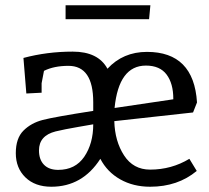

<svg xmlns="http://www.w3.org/2000/svg" viewBox="-20 -699 793 729"><path d="M727 -50Q655 10 550 10Q486 10 436.5 -18Q387 -46 361 -96Q293 10 175 10Q113 10 76.5 -25.5Q40 -61 40 -117.5Q40 -174 69 -203Q98 -232 142 -243.5Q186 -255 334 -278V-311Q334 -449 240 -449Q185 -449 147 -430Q138 -385 138 -383V-347L80 -344L69 -479Q159 -503 256 -503Q353 -503 388 -438Q447 -502 538 -502Q716 -502 728 -310L713 -272L414 -239Q416 -163 451 -109Q486 -55 550 -55Q631 -55 699 -96ZM415 -289 638 -322V-324Q638 -382 612.5 -416Q587 -450 534 -450Q431 -450 415 -289ZM201 -54Q266 -54 300 -104Q334 -154 334 -227Q329 -226 276.5 -217Q224 -208 191 -200Q128 -184 128 -128Q128 -93 147 -73.5Q166 -54 201 -54ZM229 -626V-679H551L546 -626Z"/></svg>

Font: Andada
Style: Regular
Weight: 400
Designer: Carolina Giovagnoli
Foundry: Carolina Giovagnoli
Version: Version 1.002